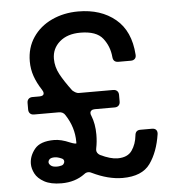

<svg xmlns="http://www.w3.org/2000/svg" viewBox="-53 -793 775 855"><g transform="rotate(-5 334.0 -366.0)"><path d="M558 -195H610Q622 -195 628 -188.5Q634 -182 633 -170Q621 -90 584.5 -39Q548 12 461 12Q397 12 325 -23Q318 -27 311 -27Q300 -27 292 -20Q249 12 188 12Q140 12 111 -4Q82 -20 70.5 -42.5Q59 -65 59 -86Q59 -121 84 -152Q109 -183 171 -183Q202 -183 241 -166Q253 -161 261 -159.5Q269 -158 269 -160V-167Q269 -231 232 -288Q223 -304 203 -304H92Q81 -304 74.5 -310.5Q68 -317 68 -328V-358Q68 -369 74.5 -375.5Q81 -382 92 -382H123Q143 -382 143 -395Q143 -402 137 -411Q116 -443 105 -474.5Q94 -506 94 -541Q94 -602 125 -648Q156 -694 209.5 -719Q263 -744 328 -744Q429 -744 494 -690Q559 -636 566 -530Q567 -518 560.5 -511.5Q554 -505 543 -505H487Q464 -505 462 -528Q458 -576 429.5 -612.5Q401 -649 329 -649Q271 -649 236.5 -619Q202 -589 202 -543Q202 -507 220 -473.5Q238 -440 271 -396Q287 -382 299 -382H453Q464 -382 470.5 -375.5Q477 -369 477 -358V-328Q477 -317 470.5 -310.5Q464 -304 453 -304H364Q354 -304 348.5 -299.5Q343 -295 343 -288Q343 -282 346 -276Q361 -239 361 -191Q361 -159 355 -130Q354 -127 354 -122Q354 -108 369 -99Q415 -77 446 -77Q491 -77 510.5 -105Q530 -133 534 -172Q536 -195 558 -195ZM190 -66Q199 -67 203.5 -72.5Q208 -78 208 -84Q208 -94 198 -98Q180 -106 167 -106Q151 -106 144.5 -100Q138 -94 138 -86Q138 -79 146.5 -71.5Q155 -64 174 -64Q184 -64 190 -66Z"/></g></svg>

Font: Shippori Gochic B2 Bold
Style: Regular
Weight: 700
Designer: FONTDASU
Foundry: FONTDASU / Google Inc. / but / Adobe
Version: Version 1.130